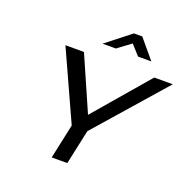

<svg xmlns="http://www.w3.org/2000/svg" viewBox="-151 -1024 1148 1168"><g transform="rotate(20 423.5 -440.0)"><path d="M152 -670 355 -224 307 0H408L456 -224L847 -670H727L426 -319L272 -670ZM361 -756H447L533 -820L591 -756H677L573 -880H519Z"/></g></svg>

Font: LT Wave
Style: Italic
Weight: 400
Designer: Daniel Lyons
Version: Version 2.5 (Glyphs App)